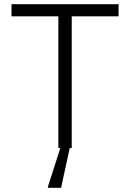

<svg xmlns="http://www.w3.org/2000/svg" viewBox="-20 -708 621 918"><path d="M35 0ZM259 0V-630H35V-688H547V-630H323V0ZM209 0ZM209 190V185L271 -8H314V-3L272 190Z"/></svg>

Font: Azeri Sans Light
Style: Regular
Weight: 300
Designer: Hector Gatti & Omnibus-Type (original fonts) / Cristiano Sobral (main changes and remastering)
Version: Version 1.000; ttfautohint (v1.6)